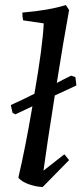

<svg xmlns="http://www.w3.org/2000/svg" viewBox="-20 -732 324 764"><path d="M150 12Q127 12 97 2Q67 -8 53 -25Q80 -139 109 -309L41 -277L30 -283L23 -314Q68 -334 117 -359Q150 -549 154 -639L72 -651Q69 -663 69 -682Q176 -691 242 -712L255 -692Q232 -567 206 -402Q215 -407 234 -416.5Q253 -426 263 -431L280 -425L284 -392L198 -352Q166 -150 153 -53L236 -118L255 -95Z"/></svg>

Font: Albura Medium
Style: Italic
Weight: 462
Italic angle: -7°
Designer: Mercedes Jáuregui
Foundry: Omnibus-Type Team
Version: Version 1.000